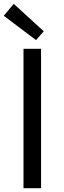

<svg xmlns="http://www.w3.org/2000/svg" viewBox="-23 -990 336 1010"><path d="M100.6 0V-733.4H193V0ZM166.7 -779 -3.2 -907.1 49.3 -969.7 207.2 -825.4Z"/></svg>

Font: Shanggu Sans SC VF
Style: Regular
Weight: 250
Designer: GuiWonder
Version: Version 1.021